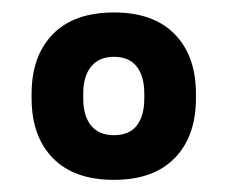

<svg xmlns="http://www.w3.org/2000/svg" viewBox="-20 -674 374 316"><path d="M167.5 -378Q102 -378 67 -413.8Q32 -449.5 32 -512.5V-519.5Q32 -582 67 -617.8Q102 -653.5 167.5 -653.5Q232.5 -653.5 267.5 -617.8Q302.5 -582 302.5 -519.5V-512.5Q302.5 -449.5 267.5 -413.8Q232.5 -378 167.5 -378ZM167.5 -451.5Q192.5 -451.5 205 -467.2Q217.5 -483 217.5 -512V-520Q217.5 -548.5 205 -564.5Q192.5 -580.5 167.5 -580.5Q143 -580.5 130 -564.5Q117 -548.5 117 -520V-512Q117 -483 130 -467.2Q143 -451.5 167.5 -451.5Z"/></svg>

Font: Anek Tamil Medium SemiBold
Style: Regular
Weight: 600
Version: Version 1.003